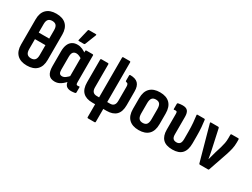

<svg xmlns="http://www.w3.org/2000/svg" viewBox="-63 -1387 2949 2245"><g transform="rotate(30 1411.5 -264.5)"><path d="M226.2 -691Q313.9 -691 360.2 -645.1Q406.4 -599.2 406.4 -512.3V-171.2Q406.4 -83.8 359.9 -37.9Q313.4 8 226.2 8Q139.9 8 93.4 -37.9Q46.9 -83.8 46.9 -171.2V-512.3Q46.9 -599.2 93.4 -645.1Q139.9 -691 226.2 -691ZM226.2 -593.7Q190.8 -593.7 173.4 -573.7Q155.9 -553.8 155.9 -509.9V-396.2H297.4V-509.9Q297.4 -554.3 279.7 -574Q262 -593.7 226.2 -593.7ZM226.2 -89.3Q262 -89.3 279.7 -109.3Q297.4 -129.2 297.4 -173.1V-307.7H155.9V-173.1Q155.9 -129.2 173.6 -109.3Q191.3 -89.3 226.2 -89.3Z M602.2 8Q544.3 8 517.8 -27.8Q491.3 -63.5 491.3 -137.5V-336.5Q491.3 -388.8 506.1 -425.3Q520.9 -461.8 549.9 -481.3Q578.9 -500.8 621.9 -500.8Q655.8 -500.8 688.9 -486.3Q721.9 -471.8 743.8 -453L740.3 -373.6Q720.2 -388.2 699.4 -397.1Q678.7 -405.9 660 -405.9Q640.8 -405.9 627.6 -397.5Q614.5 -389.2 607.9 -372.2Q601.3 -355.3 601.3 -328V-153.4Q601.3 -119.1 612 -104.2Q622.6 -89.3 646.8 -89.3Q669.1 -89.3 691.6 -105.3Q714 -121.2 741.9 -152.7L752.1 -82.4Q720 -42.4 682.8 -17.2Q645.6 8 602.2 8ZM824.9 8Q780.1 8 757.2 -15.1Q734.3 -38.3 734.3 -85.7V-104.8L728.9 -119.2V-409.9L733.4 -439.8V-481.4Q733.4 -492.3 743.8 -492.3H828Q838.9 -492.3 838.9 -481.4V-121.2Q838.9 -100 843.4 -92.5Q847.9 -84.9 860.6 -84.9Q866.6 -84.9 871.1 -85.7Q875.7 -86.4 880.7 -87.4Q888.2 -88.9 888.2 -79.4V-10.3Q888.2 -0.9 877.8 2.6Q865.5 4.5 851.3 6.3Q837.2 8 824.9 8ZM612 -545Q601.1 -545 604.1 -556.4L639.3 -704.3Q640.3 -709.8 643.5 -712Q646.7 -714.2 652.2 -714.2H742.8Q755.7 -714.2 750.3 -700.4L692.4 -553.5Q688.9 -545 679 -545Z M1156 185Q1146 185 1146 174.1V0H1106.5Q1023.2 0 979.6 -42.9Q935.9 -85.8 935.9 -175.6V-481.4Q935.9 -492.3 946.3 -492.3H1035.5Q1045.9 -492.3 1045.9 -481.4V-170.3Q1045.9 -130.8 1063.1 -111.8Q1080.4 -92.9 1112.7 -92.9H1146V-629.1Q1146 -640 1156 -640H1245.1Q1255.5 -640 1255.5 -629.1V-92.9H1294.3Q1326.7 -92.9 1343.9 -111.8Q1361.2 -130.8 1361.2 -170.3V-360.3Q1361.2 -381.5 1354.9 -393.3Q1348.6 -405.2 1329.4 -407.8Q1321.4 -409.3 1321.4 -418.7V-489.8Q1321.4 -500.8 1331.8 -500.8Q1404.3 -500.8 1437.5 -466.3Q1470.7 -431.8 1470.7 -360.6L1471.2 -175.6Q1471.2 -85.8 1427.7 -42.9Q1384.3 0 1300.5 0H1256V174.1Q1256 185 1245.6 185Z M1735.6 8Q1649.4 8 1602.9 -37.9Q1556.3 -83.8 1556.3 -174.2V-318Q1556.3 -408.5 1602.6 -454.6Q1648.8 -500.8 1735.6 -500.8Q1822.3 -500.8 1868.6 -454.6Q1914.8 -408.5 1914.8 -318V-174.2Q1914.8 -83.8 1868.8 -37.9Q1822.8 8 1735.6 8ZM1735.6 -88.8Q1772.5 -88.8 1788.7 -110.3Q1804.8 -131.8 1804.8 -178.7V-313.1Q1804.8 -361 1788.7 -382.2Q1772.5 -403.5 1735.6 -403.5Q1699.7 -403.5 1683 -382.2Q1666.3 -361 1666.3 -313.1V-178.7Q1666.3 -131.8 1683 -110.3Q1699.7 -88.8 1735.6 -88.8Z M2191.5 8Q2102.9 8 2061.4 -34.9Q2019.8 -77.8 2019.8 -161.7V-372.6Q2019.8 -392.8 2015.3 -400.1Q2010.7 -407.4 1999.2 -407.4Q1993.6 -407.4 1988.6 -406.6Q1983.5 -405.9 1978 -404.9Q1970.5 -403.4 1970.5 -413.4V-482Q1970.5 -492.4 1981.4 -494.4Q1994.8 -497.3 2010.2 -499Q2025.6 -500.8 2040.4 -500.8Q2089.5 -500.8 2109.6 -475.7Q2129.8 -450.6 2129.8 -397.8V-161.1Q2129.8 -122.6 2145 -106Q2160.2 -89.3 2191.5 -89.3Q2221.3 -89.3 2236.3 -108Q2251.2 -126.6 2251.2 -168.7V-265Q2251.2 -331.6 2246.5 -386.2Q2241.7 -440.7 2236.2 -480.4Q2233.7 -492.3 2245.6 -492.3H2335.8Q2345.2 -492.3 2346.7 -482.4Q2352.2 -444.8 2356.7 -390.9Q2361.2 -337 2361.2 -272.9V-174.4Q2361.2 -82.3 2319.7 -37.1Q2278.2 8 2191.5 8Z M2559.6 0Q2551.2 0 2548.2 -8.9L2418.2 -479.4Q2415.2 -492.3 2426.1 -492.3H2523.7Q2533.1 -492.3 2536.1 -482.4L2592.2 -224.7Q2598.2 -195.6 2604 -166.6Q2609.8 -137.5 2613.9 -109H2615.9Q2622.9 -136.6 2631 -163.5Q2639.1 -190.3 2645.7 -217.5L2671.6 -300.8Q2681.7 -335.3 2687.7 -366.8Q2693.7 -398.2 2693.7 -433.2V-481.4Q2693.7 -492.3 2704.2 -492.3H2794.8Q2804.3 -492.3 2804.3 -480.9V-438Q2804.3 -395 2794.8 -352.7Q2785.3 -310.3 2769.7 -263.9L2682 -8.4Q2680.5 0 2671.1 0Z"/></g></svg>

Font: Sofia Sans Condensed
Style: Regular
Weight: 400
Designer: Botio Nikoltchev, Ani Petrova
Foundry: lettersoup
Version: Version 4.100